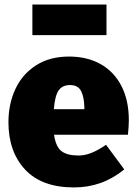

<svg xmlns="http://www.w3.org/2000/svg" viewBox="-20 -802 600 842"><path d="M541 -211H217Q225 -157 250.5 -138.5Q276 -120 324 -120Q352 -120 381 -131.5Q410 -143 445 -167L525 -59Q428 20 305 20Q163 20 90 -58.5Q17 -137 17 -266Q17 -346 47.5 -411.5Q78 -477 138 -515.5Q198 -554 283 -554Q362 -554 421 -521Q480 -488 512.5 -425Q545 -362 545 -274Q545 -249 541 -211ZM350 -330Q349 -377 335.5 -403Q322 -429 287 -429Q254 -429 237.5 -406Q221 -383 216 -323H350ZM122 -648V-782H447V-648Z"/></svg>

Font: FiraGO Heavy
Style: Regular
Weight: 900
Designer: bBox Type
Foundry: bBox Type GmbH
Version: Version 1.001